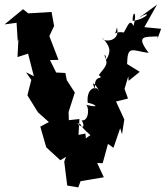

<svg xmlns="http://www.w3.org/2000/svg" viewBox="-32 -779 720 834"><path d="M309 -193 313 -262 267 -257 266 -293 293 -377 258 -431 252 -462 212 -464 185 -518 222 -519 182 -623 176 -609 203 -666 192 -727 91 -721 68 -739 -12 -673 40 -680 45 -600 48 -609 44 -531 90 -546 115 -448 81 -465 104 -432 87 -365 133 -291 189 -241 198 -258 143 -229 169 -139 230 -83 255 -98 247 -77 260 27 308 35 318 8 419 -9 390 -71 414 -70 437 -154 461 -137 490 -222 498 -196 508 -260 472 -338 524 -351 509 -393 525 -447 527 -428 575 -467 520 -501C522 -585 541 -559 614 -549C556 -626 595 -618 653 -621L652 -611L668 -654L595 -661L650 -759L571 -701C630 -739 611 -698 544 -688C543 -734 566 -732 548 -666C532 -702 521 -662 506 -638C453 -646 466 -609 476 -660C493 -595 414 -595 413 -614C445 -580 453 -558 430 -520C411 -553 433 -541 428 -518C444 -491 381 -448 402 -450C418 -431 371 -459 382 -389C353 -452 400 -388 398 -384C389 -409 342 -399 349 -333C389 -324 402 -308 337 -325C355 -329 359 -252 323 -256C331 -242 341 -211 304 -242C328 -243 302 -241 361 -192C291 -149 361 -138 344 -148L339 -199Z"/></svg>

Font: Asimov Aggro
Style: Medium
Weight: 500
Designer: Google
Version: Version 2.000980; 2014